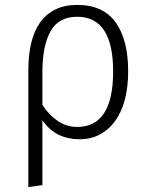

<svg xmlns="http://www.w3.org/2000/svg" viewBox="-20 -554 605 779"><path d="M95 -269Q95 -330 106.5 -379Q118 -428 142.5 -462.5Q167 -497 204.5 -515.5Q242 -534 294 -534Q398 -534 449 -463.5Q500 -393 500 -264Q500 -202 487 -151.5Q474 -101 448.5 -65Q423 -29 386.5 -9Q350 11 302 11Q256 11 218.5 -7Q181 -25 152 -66V197L95 205ZM152 -129Q176 -90 212.5 -64.5Q249 -39 293 -39Q439 -39 439 -264Q439 -486 293 -486Q218 -486 185 -427Q152 -368 152 -260Z"/></svg>

Font: Jldddboxgfspflltxgxzjzlszac
Style: Regular
Weight: 300
Designer: Carrois Corporate & Edenspiekermann
Foundry: Carrois Corporate GbR & Edenspiekermann AG
Version: Version 2.001